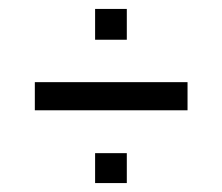

<svg xmlns="http://www.w3.org/2000/svg" viewBox="-20 -469 497 430"><path d="M58 -222V-285H400V-222ZM193 -59V-126H264V-59ZM193 -380V-449H264V-380Z"/></svg>

Font: Saira ExtraCondensed Medium
Style: Regular
Weight: 500
Width: 2
Designer: Hector Gatti with collaboration of the Omnibus-Type team
Foundry: Omnibus-Type
Version: Version 1.101